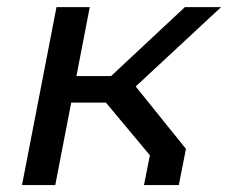

<svg xmlns="http://www.w3.org/2000/svg" viewBox="-20 -534 660 554"><path d="M395.5 0H496L516.5 -104.5L371.5 -284.5L618 -513.5H513.5L300.5 -314.5H200.5L239 -513.5H143L43.5 0H139.5L185.5 -238H285.5L412.5 -86Z"/></svg>

Font: Monaspace Krypton
Style: Italic
Weight: 400
Italic angle: -11°
Designer: Riley Cran & the Lettermatic Team
Foundry: Lettermatic
Version: Version 1.101 (Monaspace Krypton)